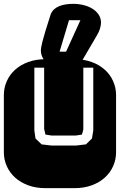

<svg xmlns="http://www.w3.org/2000/svg" viewBox="-22 -976 622 996"><path d="M364.3 -668.9Q413.6 -668.9 453.6 -654.3Q493.7 -639.6 521.7 -614.3Q549.8 -588.9 564.9 -554.9Q580.1 -521 580.1 -482.9V-186Q580.1 -147.9 564.9 -114Q549.8 -80.1 521.7 -54.7Q493.7 -29.3 453.6 -14.6Q413.6 0 364.3 0H213.9Q164.6 0 124.5 -14.6Q84.5 -29.3 56.4 -54.7Q28.3 -80.1 13.2 -114Q-2 -147.9 -2 -186V-482.9Q-2 -521 13.2 -554.9Q28.3 -588.9 56.4 -614.3Q84.5 -639.6 124.5 -654.3Q164.6 -668.9 213.9 -668.9ZM461.9 -625H410.2V-305.2Q409.2 -298.8 407 -291.5Q404.8 -284.2 402.8 -277.8L371.1 -272.9H246.1L213.9 -277.8L207 -307.1V-625H156.2V-299.8L162.1 -257.8L193.8 -227.1L243.2 -221.2H374L423.8 -227.1L455.1 -257.8L461.9 -299.8ZM249 -631.3Q237.8 -636.2 227.1 -644.3Q216.3 -652.3 208 -663.1Q199.7 -673.8 194.8 -686.8Q189.9 -699.7 189.9 -714.4Q189.9 -719.2 191.4 -729.5Q192.9 -739.7 198.2 -760.5Q203.6 -781.2 213.6 -814.9Q223.6 -848.6 240.7 -900.9Q246.6 -916 257.8 -926.8Q269 -937.5 284.4 -943.8Q299.8 -950.2 318.6 -953.1Q337.4 -956.1 357.9 -956.1Q385.3 -956.1 411.1 -949.7Q437 -943.4 457.3 -930.9Q477.5 -918.5 489.7 -900.1Q502 -881.8 502 -857.9Q501.5 -844.2 496.8 -827.9Q492.2 -811.5 481 -793L403.8 -661.1Q397.9 -651.4 393.1 -644Q388.2 -636.7 382.8 -631.3ZM395 -871.1H335.9L287.1 -708H320.8Z"/></svg>

Font: Monofett
Style: Regular
Weight: 400
Designer: vernon adams
Foundry: vernon adams
Version: Version 1.000